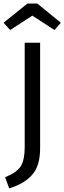

<svg xmlns="http://www.w3.org/2000/svg" viewBox="-22 -929 363 1082"><path d="M35.2 -759.8 -2 -800.8 132.8 -909.2H188L320.8 -800.8L285.2 -759.8L160.2 -840.8ZM204.1 -688V-95.2Q204.1 -43.9 192.9 -6.3Q181.6 31.2 158 57.4Q134.3 83.5 104.2 100.8Q74.2 118.2 29.8 132.8L6.8 69.8Q73.2 43 95.2 7.3Q117.2 -28.3 117.2 -99.1V-688Z"/></svg>

Font: Fira Sans Book
Style: Regular
Weight: 350
Designer: Carrois Corporate & Edenspiekermann AG
Foundry: Carrois Corporate GbR & Edenspiekermann AG
Version: Version 4.203;PS 004.203;hotconv 1.0.88;makeotf.lib2.5.64775